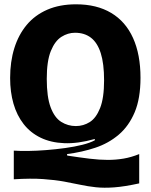

<svg xmlns="http://www.w3.org/2000/svg" viewBox="-20 -694 699 891"><path d="M626 157Q558 172 510 175.5Q462 179 425 175Q388 171 353 163.5Q318 156 277 148.5Q236 141 180 137Q124 133 44 138V5Q72 7 111 6.5Q150 6 194.5 2.5Q239 -1 282.5 -7Q326 -13 362 -22Q398 -31 420 -43V-49Q341 -27 278.5 -29.5Q216 -32 168.5 -55Q121 -78 89.5 -118.5Q58 -159 42.5 -213Q27 -267 27 -332Q27 -408 46.5 -470.5Q66 -533 104 -578.5Q142 -624 199.5 -649Q257 -674 333 -674Q429 -674 496 -634Q563 -594 597.5 -517.5Q632 -441 632 -333Q632 -237 605 -173Q578 -109 531 -69Q484 -29 422.5 -8.5Q361 12 291 21L292 28Q351 37 396.5 42.5Q442 48 480 48Q518 48 553.5 42Q589 36 626 21ZM332 -109Q367 -109 396.5 -127.5Q426 -146 444.5 -192.5Q463 -239 463 -321Q463 -399 447.5 -447.5Q432 -496 402 -519Q372 -542 328 -542Q295 -542 265 -523Q235 -504 216 -457.5Q197 -411 197 -328Q197 -244 215 -196Q233 -148 264 -128.5Q295 -109 332 -109Z"/></svg>

Font: Bricolage Grotesque 96pt ExtraBold
Style: Regular
Weight: 800
Designer: Mathieu Triay
Foundry: Atelier Triay
Version: Version 1.001;gftools[0.9.33.dev8+g029e19f]